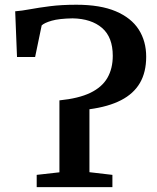

<svg xmlns="http://www.w3.org/2000/svg" viewBox="-20 -770 645 790"><path d="M131 0V-50.5L224.5 -61V-357Q304 -365 352 -388.2Q400 -411.5 422 -449.8Q444 -488 444 -540.5Q444 -617 400 -655Q356 -693 279 -694.5Q223 -693.5 192.8 -684.8Q162.5 -676 151.5 -665.5L124.5 -535.5H50L42.5 -723.5Q69 -725.5 104 -732Q139 -738.5 186 -744.5Q233 -750.5 294.5 -750.5Q393 -750.5 456.5 -723.5Q520 -696.5 550.8 -648.5Q581.5 -600.5 581.5 -536.5Q581.5 -473 555.8 -428.8Q530 -384.5 478.2 -357.8Q426.5 -331 348 -320.5V-61.5L442.5 -50.5V0Z"/></svg>

Font: Merriweather 28pt SemiBold
Style: Regular
Weight: 600
Version: Version 2.100